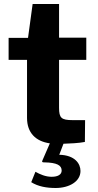

<svg xmlns="http://www.w3.org/2000/svg" viewBox="-20 -719 488 959"><path d="M411 -420V-531H275V-699H143L120 -530H23V-420H115V-130C115 -56 158 -13 229 -3L192 82C188 91 192 92 201 92C265 93 288 107 288 133C288 153 269 164 238 164C208 164 180 152 157 139L136 191C171 213 214 220 258 220C325 220 382 188 382 135C382 99 355 56 276 54L297 -1C329 -2 374 -4 404 -10L405 -119H343C286 -119 275 -130 275 -181V-420Z"/></svg>

Font: 18Franklin
Style: Bold
Weight: 700
Designer: Pablo Impallari, Rodrigo Fuenzalida (Modified by Dan O. Williams)
Version: Version 0.025;PS 000.025;hotconv 1.0.88;makeotf.lib2.5.64775